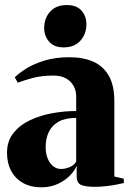

<svg xmlns="http://www.w3.org/2000/svg" viewBox="-20 -750 529 780"><path d="M147 11Q105 11 73.8 -6.5Q42.5 -24 25.5 -55.5Q8.5 -87 8.5 -129.5Q8.5 -177 34.8 -209.8Q61 -242.5 103.2 -262.2Q145.5 -282 194.5 -290.5Q243.5 -299 289.5 -299V-358.5Q289.5 -382 278.8 -401.2Q268 -420.5 247.5 -431.8Q227 -443 197 -443Q149 -443 111.2 -432.8Q73.5 -422.5 52 -414L40 -436Q57 -453 87.5 -472Q118 -491 161.8 -504.2Q205.5 -517.5 262 -517.5Q318 -517.5 358.8 -499.5Q399.5 -481.5 422 -442.2Q444.5 -403 444.5 -339.5V-33L483 -24V-6.5Q472.5 -4 453.8 -0.2Q435 3.5 411.8 6.2Q388.5 9 364 9Q330.5 9 311 1.8Q291.5 -5.5 291.5 -34.5V-77Q283.5 -56.5 263.5 -36.2Q243.5 -16 214 -2.5Q184.5 11 147 11ZM228 -63.5Q243.5 -63.5 261.8 -70.5Q280 -77.5 289.5 -93V-271Q245.5 -271 218.2 -255.8Q191 -240.5 178.2 -213.8Q165.5 -187 165.5 -152Q165.5 -126.5 173.5 -106.5Q181.5 -86.5 195.8 -75Q210 -63.5 228 -63.5ZM238 -557.5Q200 -557.5 179.8 -580.5Q159.5 -603.5 159.5 -636.5Q159.5 -676 183.8 -702.8Q208 -729.5 251 -729.5H252Q290.5 -729.5 310.8 -707.2Q331 -685 331 -651Q331 -612.5 306.8 -585Q282.5 -557.5 239 -557.5Z"/></svg>

Font: Merriweather 144pt ExtraBold
Style: Regular
Weight: 800
Version: Version 2.100